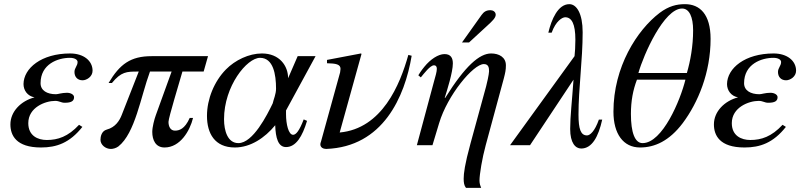

<svg xmlns="http://www.w3.org/2000/svg" viewBox="-20 -698 3866 923"><path d="M360 -98C307 -41 258 -25 205 -25C162 -25 116 -45 116 -106C116 -182 198 -213 245 -213C266 -213 273 -204 291 -204C324 -204 336 -213 336 -231C336 -243 320 -252 302 -252C277 -252 259 -245 249 -245C206 -245 175 -263 175 -298C175 -390 258 -420 316 -420C339 -420 353 -411 353 -400C353 -381 338 -372 338 -352C338 -328 353 -312 377 -312C396 -312 425 -329 425 -358C425 -406 382 -441 317 -441C179 -441 94 -370 93 -294C93 -264 112 -236 146 -230C81 -213 30 -162 30 -100C30 -48 57 11 177 11C252 11 315 -11 376 -88Z M980 -428H709C608 -428 556 -390 502 -299H518C562 -353 589 -354 641 -354H647L565 -145C555 -119 535 -86 493 -75C468 -68 463 -41 463 -26C463 -2 487 18 513 18C524 18 538 14 549 6C630 -58 656 -232 701 -354H805L729 -144C722 -125 712 -87 712 -64C712 -25 728 11 771 11C846 11 893 -69 908 -131H892C868 -77 841 -70 821 -70C800 -70 790 -89 790 -112C790 -132 843 -304 857 -354H959Z M1497 -428H1411L1365 -322C1365 -381 1324 -441 1239 -441C1177 -441 1110 -409 1066 -364C1010 -307 975 -222 975 -141C975 -57 1012 11 1109 11C1184 11 1253 -35 1303 -96C1305 -35 1317 9 1355 9C1403 9 1434 -43 1456 -117L1440 -124C1419 -69 1403 -50 1389 -50C1367 -50 1355 -101 1355 -149V-167ZM1307 -272C1307 -245 1295 -220 1291 -201C1264 -145 1196 -10 1126 -10C1075 -10 1057 -68 1057 -125C1057 -284 1167 -420 1230 -420C1294 -420 1307 -340 1307 -272Z M1943 -434C1903 -291 1817 -80 1613 -61L1718 -439L1715 -441L1552 -410V-394C1595 -393 1617 -389 1617 -367C1617 -363 1616 -355 1615 -350L1523 -17C1521 -12 1520 -8 1520 -4C1520 11 1534 18 1548 18C1821 8 1926 -232 1959 -430Z M2201 -494H2235L2323 -575C2346 -596 2363 -612 2363 -627C2363 -642 2349 -649 2338 -649C2317 -649 2306 -641 2295 -626ZM2118 -228C2129 -263 2157 -351 2157 -393C2157 -418 2148 -438 2117 -438C2087 -438 2049 -413 2020 -377C2005 -359 1994 -341 1991 -336L2003 -326C2018 -344 2048 -384 2066 -384C2077 -384 2080 -376 2080 -367C2080 -353 2073 -330 2066 -305L1984 0H2059L2091 -106C2131 -240 2255 -390 2306 -390C2330 -390 2331 -370 2331 -355C2331 -342 2320 -293 2317 -283L2242 -9C2214 93 2209 136 2209 161C2209 179 2211 194 2220 205H2293C2290 198 2285 185 2285 171C2285 140 2298 62 2315 0L2402 -321C2409 -348 2412 -362 2412 -384C2412 -423 2379 -441 2341 -441C2285 -441 2216 -381 2120 -227Z M2859 -123C2839 -66 2816 -47 2802 -47C2772 -47 2761 -77 2761 -147C2761 -274 2781 -409 2781 -543C2781 -633 2752 -678 2717 -678C2662 -678 2631 -604 2616 -541H2632C2652 -597 2683 -615 2697 -615C2728 -615 2746 -584 2746 -507C2746 -475 2744 -446 2742 -428L2432 0H2528L2737 -315C2730 -213 2721 -138 2721 -78C2721 -11 2746 16 2774 16C2826 16 2857 -41 2875 -123Z M3396 -511C3396 -630 3344 -678 3273 -678C3233 -678 3195 -669 3151 -636C3042 -553 2929 -376 2929 -161C2929 -55 2976 11 3057 11C3127 11 3197 -20 3262 -106C3336 -205 3396 -349 3396 -511ZM3049 -347C3074 -436 3172 -657 3259 -657C3294 -657 3312 -616 3312 -552C3312 -477 3299 -405 3282 -347ZM3275 -315C3251 -217 3165 -10 3069 -10C3032 -10 3013 -61 3013 -150C3013 -213 3023 -265 3042 -315Z M3742 -98C3689 -41 3640 -25 3587 -25C3544 -25 3498 -45 3498 -106C3498 -182 3580 -213 3627 -213C3648 -213 3655 -204 3673 -204C3706 -204 3718 -213 3718 -231C3718 -243 3702 -252 3684 -252C3659 -252 3641 -245 3631 -245C3588 -245 3557 -263 3557 -298C3557 -390 3640 -420 3698 -420C3721 -420 3735 -411 3735 -400C3735 -381 3720 -372 3720 -352C3720 -328 3735 -312 3759 -312C3778 -312 3807 -329 3807 -358C3807 -406 3764 -441 3699 -441C3561 -441 3476 -370 3475 -294C3475 -264 3494 -236 3528 -230C3463 -213 3412 -162 3412 -100C3412 -48 3439 11 3559 11C3634 11 3697 -11 3758 -88Z"/></svg>

Font: XITS
Style: Italic
Weight: 400
Italic angle: -16.33°
Designer: MicroPress Inc., with final additions and corrections provided by Coen Hoffman, Elsevier (retired)
Version: Version 1.107